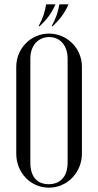

<svg xmlns="http://www.w3.org/2000/svg" viewBox="-20 -860 453 886"><path d="M163 -739C194 -768 218 -798 236 -840H193C187 -805 179 -777 158 -739ZM223 -739C254 -768 278 -798 296 -840H254C248 -805 239 -777 218 -739ZM55 -151C55 -63 121 6 206 6C290 6 358 -64 358 -151V-552C358 -637 290 -705 206 -705C122 -705 55 -636 55 -552ZM120 -589C120 -654 160 -689 207 -689C253 -689 292 -655 292 -589V-110C292 -43 256 -10 205 -10C153 -10 120 -42 120 -110Z"/></svg>

Font: Emberly
Style: Regular
Weight: 400
Designer: Rajesh Rajput
Foundry: Rajesh Rajput
Version: Version 1.000